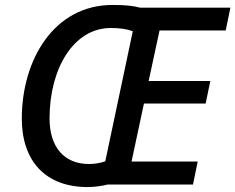

<svg xmlns="http://www.w3.org/2000/svg" viewBox="-20 -745 950 775"><path d="M333 10C362 10 390 6 414 0H759L778 -93H511L561 -327H810L829 -418H580L624 -622H891L910 -714H546C516 -722 484 -725 434 -725C199 -725 68 -505 68 -266C68 -97 162 10 333 10ZM339 -83C240 -83 180 -150 180 -267C180 -468 277 -632 427 -632C462 -632 492 -628 516 -619L405 -94C385 -87 363 -83 339 -83Z"/></svg>

Font: Noto Sans Medium
Style: Italic
Weight: 500
Italic angle: -12°
Designer: Monotype Design Team
Foundry: Monotype Imaging Inc.
Version: Version 2.013